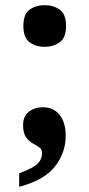

<svg xmlns="http://www.w3.org/2000/svg" viewBox="-20 -565 344 739"><path d="M53.8 102.1Q83.3 91.1 102.9 80.5Q122.4 69.9 132.1 56.3Q141.8 42.7 141.8 23.7Q141.8 9.3 130.8 1.9Q119.8 -5.5 105.3 -13.7Q90.8 -21.8 79.8 -37.6Q68.8 -53.4 68.8 -83.3Q68.8 -117.6 91.1 -134.9Q113.4 -152.2 144.3 -152.2Q186.3 -152.2 209.6 -122.7Q232.9 -93.3 232.9 -42Q232.9 22 192.2 75Q151.5 128 53.8 154ZM152.1 -384.7Q118 -384.7 94 -402.3Q70 -419.9 70 -464.9Q70 -510.8 94 -528Q118 -545.1 152.1 -545.1Q185.1 -545.1 209.7 -528Q234.3 -510.8 234.3 -464.9Q234.3 -419.9 209.7 -402.3Q185.1 -384.7 152.1 -384.7Z"/></svg>

Font: Noto Serif Hebrew
Style: Regular
Weight: 400
Designer: Monotype Design Team
Foundry: Monotype Imaging Inc.
Version: Version 2.003